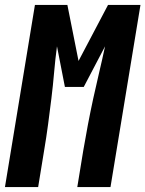

<svg xmlns="http://www.w3.org/2000/svg" viewBox="-39 -755 587 775"><path d="M-19 0 102 -735H233L278 -509L397 -735H528L407 0H273L297 -147Q306 -200 316 -252.5Q326 -305 337.5 -358Q349 -411 361.5 -463.5Q374 -516 385 -568L299 -404H223L191 -568Q184 -516 179.5 -463.5Q175 -411 168.5 -358Q162 -305 155 -252.5Q148 -200 139 -147L115 0Z"/></svg>

Font: Iosevka Curly Heavy
Style: Italic
Weight: 900
Italic angle: -9°
Monospace: yes
Designer: Belleve Invis
Foundry: Belleve Invis
Version: Version 22.1.2; ttfautohint (v1.8.4)